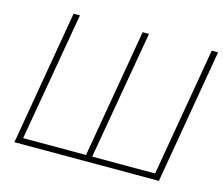

<svg xmlns="http://www.w3.org/2000/svg" viewBox="-99 -832 1120 964"><g transform="rotate(15 460.5 -350.0)"><path d="M773 -31H446L562 -700H529L414 -31H87L203 -700H170L50 0H801L921 -700H888Z"/></g></svg>

Font: Jost ExtraLight
Style: Italic
Weight: 250
Italic angle: -5°
Version: Version 3.710